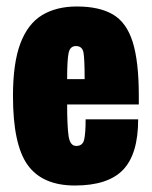

<svg xmlns="http://www.w3.org/2000/svg" viewBox="-20 -560 468 592"><path d="M211 12Q111 12 65.5 -51Q20 -114 20 -264Q20 -366 43 -426.5Q66 -487 110 -513.5Q154 -540 217 -540Q286 -540 328 -515.5Q370 -491 389 -431Q408 -371 408 -264V-238H187Q187 -171 191.5 -140.5Q196 -110 215 -110Q235 -110 239.5 -129.5Q244 -149 244 -192H406Q406 -85 359.5 -36.5Q313 12 211 12ZM187 -316H241Q241 -377 237.5 -397.5Q234 -418 214 -418Q196 -418 191.5 -396.5Q187 -375 187 -316Z"/></svg>

Font: Archivo ExtraCondensed Black
Style: Regular
Weight: 900
Width: 2
Designer: Hector Gatti
Foundry: Omnibus-Type
Version: Version 2.001; ttfautohint (v1.8.3)